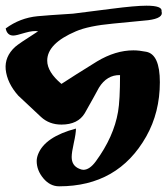

<svg xmlns="http://www.w3.org/2000/svg" viewBox="-48 -655 589 675"><path d="M520 -615Q528 -591 473 -584Q465 -583 349 -572Q263 -564 219 -545Q118 -502 118 -442Q118 -402 168 -360Q209 -387 293 -439Q358 -478 421 -478Q441 -478 466 -473Q514 -464 514 -366Q514 -260 466 -175Q367 0 160 0Q128 0 104.5 -28Q81 -56 81 -89Q81 -100 86 -113Q110 -174 219 -203Q219 -186 211.5 -152.5Q204 -119 204 -103Q204 -73 230 -62Q239 -58 245 -58Q267 -58 289 -88Q352 -174 367 -262Q374 -302 374 -391Q328 -392 300 -347Q284 -317 250 -257Q226 -217 168 -217Q125 -217 96 -244L16 -319Q-23 -363 -28 -411Q-32 -456 5 -490Q17 -501 86 -545Q69 -548 41 -540Q9 -530 -1 -530Q-23 -530 -28 -555Q22 -592 84 -598Q114 -601 209 -607Q213 -607 343 -624Q428 -635 467 -635Q524 -635 520 -615Z"/></svg>

Font: To Be Continued
Style: Regular
Weight: 400
Version: Macromedia Fontographer 4.1.4 9/2/97